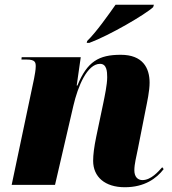

<svg xmlns="http://www.w3.org/2000/svg" viewBox="-20 -776 722 806"><path d="M346 -604 344 -596H355C441 -628 591 -716 623 -746L626 -756H465C434 -712 384 -641 346 -604ZM504 10C587 10 637 -27 667 -66L661 -74C645 -56 614 -20 578 -20C558 -20 544 -34 544 -61C544 -88 552 -116 559 -152L591 -314C598 -349 608 -394 608 -429C608 -491 579 -546 487 -546C395 -546 346 -518 305 -417H302L319 -536H71L70 -526H92C128 -526 130 -514 130 -497C130 -483 126 -462 123 -446L29 0H211L288 -332C307 -414 346 -508 400 -508C428 -508 430 -476 430 -452C430 -420 419 -370 414 -345L384 -202C375 -159 371 -126 371 -101C371 -33 421 10 504 10Z"/></svg>

Font: Noto Serif Display SemiCondensed Black
Style: Italic
Weight: 900
Width: 4
Italic angle: -12°
Designer: Monotype Design Team
Foundry: Monotype Imaging Inc.
Version: Version 2.009